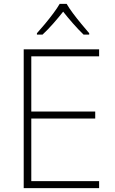

<svg xmlns="http://www.w3.org/2000/svg" viewBox="-20 -968 591 988"><path d="M490 0H102V-714H490V-678H141V-394H470V-358H141V-36H490ZM323 -948Q335 -927 355.5 -899.5Q376 -872 398.5 -845Q421 -818 439 -797V-790H410Q383 -816 355 -848Q327 -880 305 -908Q283 -880 255 -848Q227 -816 199 -790H170V-797Q189 -818 211.5 -845Q234 -872 254.5 -899.5Q275 -927 287 -948Z"/></svg>

Font: Noto Sans Khmer ExtraLight
Style: Regular
Weight: 250
Version: Version 2.003